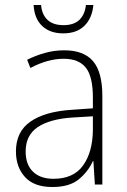

<svg xmlns="http://www.w3.org/2000/svg" viewBox="-20 -741 508 771"><path d="M238 -539Q316 -539 353.5 -495.5Q391 -452 391 -355V0H361L355 -94H353Q334 -52 296.5 -21Q259 10 190 10Q117 10 80.5 -30Q44 -70 44 -133Q44 -212 102 -252.5Q160 -293 267 -300L353 -306V-349Q353 -434 324.5 -469.5Q296 -505 236 -505Q204 -505 171 -496Q138 -487 102 -468L89 -501Q123 -518 160.5 -528.5Q198 -539 238 -539ZM270 -269Q180 -263 131.5 -230.5Q83 -198 83 -133Q83 -80 112.5 -51.5Q142 -23 195 -23Q275 -23 313.5 -76.5Q352 -130 353 -219V-274ZM355 -721Q350 -668 319 -637.5Q288 -607 234 -607Q181 -607 149.5 -636.5Q118 -666 115 -721H145Q148 -683 170.5 -661.5Q193 -640 235 -640Q277 -640 299 -661.5Q321 -683 325 -721Z"/></svg>

Font: Noto Sans Tamil SemiCondensed ExtraLight
Style: Regular
Weight: 200
Width: 4
Designer: Jelle Bosma - Monotype Design Team
Foundry: Monotype Imaging Inc.
Version: Version 2.004; ttfautohint (v1.8.4.7-5d5b)